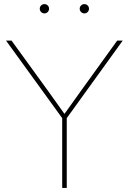

<svg xmlns="http://www.w3.org/2000/svg" viewBox="-20 -928 636 948"><path d="M287.1 0V-344.7L9.8 -727.5H37.1L213.4 -484.4Q234.9 -454.6 256.1 -424.8Q277.3 -395 298.3 -365.7Q319.3 -395 340.6 -424.8Q361.8 -454.6 383.3 -484.4L558.6 -727.5H585.9L309.6 -344.7V0ZM199.2 -861.8Q189.9 -861.8 183.1 -868.7Q176.3 -875.5 176.3 -884.8Q176.3 -894.5 183.1 -901.1Q189.9 -907.7 199.2 -907.7Q209 -907.7 215.6 -901.1Q222.2 -894.5 222.2 -884.8Q222.2 -875.5 215.6 -868.7Q209 -861.8 199.2 -861.8ZM396.5 -861.8Q387.2 -861.8 380.4 -868.7Q373.5 -875.5 373.5 -884.8Q373.5 -894.5 380.4 -901.1Q387.2 -907.7 396.5 -907.7Q406.2 -907.7 412.8 -901.1Q419.4 -894.5 419.4 -884.8Q419.4 -875.5 412.8 -868.7Q406.2 -861.8 396.5 -861.8Z"/></svg>

Font: Inter Display Thin
Style: Regular
Weight: 100
Designer: Rasmus Andersson
Foundry: rsms
Version: Version 4.000;git-a52131595